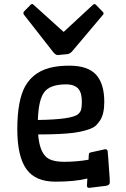

<svg xmlns="http://www.w3.org/2000/svg" viewBox="-20 -889 624 953"><path d="M413.6 -2.9Q351.1 12.7 254.9 12.7Q156.7 12.7 112.3 -47.9Q65.9 -110.8 65.9 -247.6Q65.9 -391.1 105.5 -461.9Q150.4 -540 249 -557.1Q283.2 -563 325.2 -563Q415.5 -563 456.5 -518.6Q497.6 -474.1 497.6 -382.8Q497.6 -323.2 476.6 -291Q469.7 -280.8 458 -267.8Q446.3 -254.9 414.8 -244.9Q383.3 -234.9 342.8 -229.5Q279.8 -221.7 169.4 -221.7Q175.8 -139.2 210 -109.4Q235.8 -85.9 299.8 -85.9Q359.9 -85.9 419.4 -96.2L420.9 -121.6Q421.4 -127.4 423.6 -129.4Q425.8 -131.3 431.6 -132.8L502 -148.4Q512.7 -148.4 514.2 -139.2Q515.6 -130.9 517.1 -106.7Q518.6 -82.5 520 -64.9Q521.5 -47.4 522.5 -31.2L524.4 -3.9Q524.9 8.3 524.9 16.6Q524.9 31.2 503.4 33.7L422.4 43.5Q411.6 43.5 411.6 32.7ZM370.1 -446.8Q351.1 -470.2 308.1 -470.2Q225.1 -470.2 197.3 -428.2Q170.9 -389.2 168 -293.5Q338.4 -295.9 368.2 -322.8Q380.9 -334 383.5 -348.9Q386.2 -363.8 386.2 -384Q386.2 -404.3 382.6 -419.9Q378.9 -435.5 370.1 -446.8ZM336.9 -632.8Q326.2 -622.1 316.4 -620.6L267.1 -615.7Q255.9 -615.7 244.1 -630.4L98.6 -816.4Q96.2 -819.8 96.2 -824.5Q96.2 -829.1 100.1 -833L132.8 -866.2Q135.7 -869.1 139.2 -869.1Q142.6 -869.1 144.5 -867.2L295.9 -730.5L441.9 -865.7Q444.8 -868.7 448.7 -868.7Q452.6 -868.7 456.5 -864.7L490.7 -829.6Q494.1 -826.2 494.1 -822.8Q494.1 -819.3 492.2 -816.9Z"/></svg>

Font: Wellfleet
Style: Regular
Weight: 400
Designer: Riccardo De Franceschi
Foundry: Riccardo De Franceschi
Version: Version 1.002